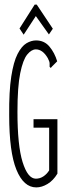

<svg xmlns="http://www.w3.org/2000/svg" viewBox="-20 -806 290 836"><path d="M138 10Q83 10 51.5 -67Q20 -144 20 -304Q19 -408 29 -472.5Q39 -537 56.5 -571Q74 -605 95 -617.5Q116 -630 137 -630Q173 -630 195.5 -603Q218 -576 229 -539L207 -517L201 -510L196 -515Q196 -522 196 -530Q196 -538 188 -553Q166 -591 136 -591Q117 -591 98.5 -568.5Q80 -546 68 -487Q56 -428 56 -319Q56 -172 78.5 -100Q101 -28 136 -28Q154 -28 169 -38Q184 -48 194 -64V-250H126V-287H230V-50Q212 -20 187 -5Q162 10 138 10ZM83 -655 65 -682 131 -786H140L210 -681L193 -656L136 -736Z"/></svg>

Font: Inconsolata UltraCondensed Light
Style: Regular
Weight: 300
Width: 1
Monospace: yes
Designer: Raph Levien, Cyreal, Brenton Simpson
Foundry: Raph Levien, Cyreal, Google
Version: Version 3.001; ttfautohint (v1.8.2.53-6de2)